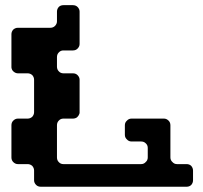

<svg xmlns="http://www.w3.org/2000/svg" viewBox="-20 -711 769 729"><path d="M712.9 -26.4Q712.9 -16.6 706.1 -8.8Q699.2 -2 688.5 -2Q503.9 -2 134.8 -2Q124 -2 117.2 -8.8Q109.4 -16.6 109.4 -26.4Q109.4 -39.1 109.4 -63.5Q109.4 -73.2 102.5 -81.1Q94.7 -87.9 85 -87.9Q72.3 -87.9 47.9 -87.9Q38.1 -87.9 30.3 -95.7Q23.4 -102.5 23.4 -113.3Q23.4 -153.3 23.4 -235.4Q23.4 -246.1 30.3 -252.9Q38.1 -260.7 47.9 -260.7Q60.5 -260.7 85 -260.7Q94.7 -260.7 102.5 -267.6Q109.4 -275.4 109.4 -285.2Q109.4 -326.2 109.4 -408.2Q109.4 -418 102.5 -425.8Q94.7 -432.6 85 -432.6Q72.3 -432.6 47.9 -432.6Q39.1 -432.6 31.2 -439.5Q24.4 -445.3 23.4 -455.1Q23.4 -456.1 23.4 -456.1Q23.4 -457 23.4 -458Q23.4 -499 23.4 -581.1Q23.4 -590.8 30.3 -598.6Q38.1 -605.5 47.9 -605.5Q88.9 -605.5 170.9 -605.5Q181.6 -605.5 188.5 -612.3Q196.3 -620.1 196.3 -629.9Q196.3 -642.6 196.3 -667Q196.3 -676.8 203.1 -684.6Q210 -691.4 220.7 -691.4Q232.4 -691.4 256.8 -691.4Q267.6 -691.4 274.4 -684.6Q282.2 -676.8 282.2 -667Q282.2 -626 282.2 -543.9Q282.2 -534.2 274.4 -526.4Q267.6 -519.5 256.8 -519.5Q245.1 -519.5 220.7 -519.5Q210 -519.5 203.1 -511.7Q196.3 -504.9 196.3 -494.1Q196.3 -482.4 196.3 -458Q196.3 -447.3 203.1 -440.4Q210 -432.6 220.7 -432.6Q232.4 -432.6 256.8 -432.6Q267.6 -432.6 274.4 -425.8Q282.2 -418 282.2 -408.2Q282.2 -367.2 282.2 -285.2Q282.2 -283.2 282.2 -281.2Q281.2 -280.3 281.2 -278.3Q278.3 -270.5 272.5 -265.6Q265.6 -260.7 256.8 -260.7Q245.1 -260.7 220.7 -260.7Q210 -260.7 203.1 -252.9Q196.3 -246.1 196.3 -235.4Q196.3 -194.3 196.3 -113.3Q196.3 -102.5 203.1 -95.7Q210 -87.9 220.7 -87.9Q319.3 -87.9 515.6 -87.9Q526.4 -87.9 533.2 -95.7Q541 -102.5 541 -113.3Q541 -125 541 -149.4Q541 -160.2 533.2 -167Q526.4 -173.8 515.6 -173.8Q503.9 -173.8 479.5 -173.8Q468.8 -173.8 461.9 -181.6Q454.1 -188.5 454.1 -199.2Q454.1 -210.9 454.1 -235.4Q454.1 -246.1 461.9 -252.9Q468.8 -260.7 479.5 -260.7Q520.5 -260.7 602.5 -260.7Q612.3 -260.7 620.1 -252.9Q627 -246.1 627 -235.4Q627 -194.3 627 -113.3Q627 -102.5 634.8 -95.7Q641.6 -87.9 652.3 -87.9Q664.1 -87.9 688.5 -87.9Q699.2 -87.9 706.1 -81.1Q712.9 -73.2 712.9 -63.5Q712.9 -53.7 712.9 -44.9Q712.9 -36.1 712.9 -26.4Z"/></svg>

Font: Stal Type
Style: Alien
Weight: 400
Designer: daniel chilleron
Version: Version 1.0